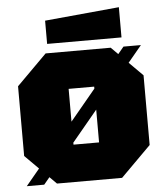

<svg xmlns="http://www.w3.org/2000/svg" viewBox="-52 -776 705 823"><g transform="rotate(-5 300.0 -365.0)"><path d="M30 -130V-430L160 -560H440L570 -430V-130L440 0H160ZM245 -160H355V-400H245ZM30 0 495 -560H570L105 0ZM170 -600V-700L490 -730V-600Z"/></g></svg>

Font: Tektur Black
Style: Regular
Weight: 900
Designer: Adam Jagosz
Foundry: Adam Jagosz
Version: Version 1.005;gftools[0.9.30]